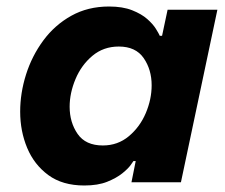

<svg xmlns="http://www.w3.org/2000/svg" viewBox="-20 -560 692 590"><path d="M315 -540Q357 -540 386 -528.5Q415 -517 432.5 -501.5Q450 -486 459 -471.5Q468 -457 471 -450H478L495 -530H648L536 0H384L397 -65H390Q390 -65 382 -53.5Q374 -42 356 -27.5Q338 -13 309.5 -1.5Q281 10 239 10Q172 10 128.5 -22Q85 -54 63.5 -105.5Q42 -157 42 -217Q42 -274 60 -331Q78 -388 113 -435.5Q148 -483 199 -511.5Q250 -540 315 -540ZM345 -417Q298 -417 264 -388.5Q230 -360 212 -317Q194 -274 194 -232Q194 -184 218.5 -148.5Q243 -113 296 -113Q342 -113 376 -141.5Q410 -170 428 -212.5Q446 -255 446 -298Q446 -346 421.5 -381.5Q397 -417 345 -417Z"/></svg>

Font: Be Vietnam Pro
Style: Bold Italic
Weight: 700
Italic angle: -12°
Designer: Lam Bao, Tony Le, Vietanh Nguyen
Foundry: Yellow Type Foundry
Version: Version 1.002; ttfautohint (v1.8.3)